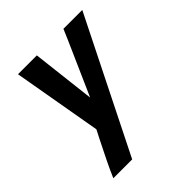

<svg xmlns="http://www.w3.org/2000/svg" viewBox="-200 -653 1001 1001"><g transform="rotate(-45 300.0 -152.5)"><path d="M200 215H61Q82 166 105.5 118.5Q129 71 153 23L179 -28L93 -520H232L273 -168L404 -464L428 -520H567Z"/></g></svg>

Font: Iosevka Aile Extrabold
Style: Italic
Weight: 800
Italic angle: -9°
Designer: Belleve Invis
Foundry: Belleve Invis
Version: Version 31.1.0; ttfautohint (v1.8.4)